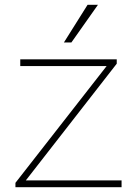

<svg xmlns="http://www.w3.org/2000/svg" viewBox="-20 -776 568 796"><path d="M484 0H44V-18L422 -502H64V-530H464V-512L87 -28H484ZM343 -756H386L276 -600Q276 -600 273 -600Q270 -600 265.5 -600Q261 -600 256 -600Q251 -600 248 -600Q245 -600 245 -600Z"/></svg>

Font: Roundo Variable
Style: Regular
Weight: 200
Designer: Shiva Nallaperumal
Foundry: Indian Type Foundry
Version: Version 2.000